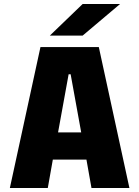

<svg xmlns="http://www.w3.org/2000/svg" viewBox="-20 -934 690 954"><path d="M623 0H434.5L409.5 -141H242.5L217.5 0H29L181 -700H471ZM321 -565 268.5 -276H383.5L331 -565ZM390.5 -757H227.5L390.5 -914H576.5Z"/></svg>

Font: Trispace ExtraBold
Style: Regular
Weight: 800
Designer: Tyler Finck
Foundry: Etcetera Type Company
Version: Version 1.210; ttfautohint (v1.8.3)